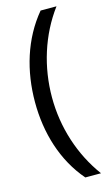

<svg xmlns="http://www.w3.org/2000/svg" viewBox="-132 -762 564 969"><g transform="rotate(-15 150.0 -278.0)"><path d="M40 -274C40 -113 86 41 187 158H269C177 33 129 -120 129 -275C129 -433 177 -589 270 -714H187C86 -593 40 -437 40 -274Z"/></g></svg>

Font: Noto Sans Lycian
Style: Regular
Weight: 400
Designer: Monotype Design Team
Foundry: Monotype Imaging Inc.
Version: Version 2.002